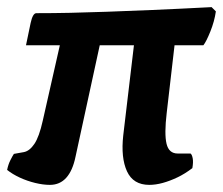

<svg xmlns="http://www.w3.org/2000/svg" viewBox="-23 -519 626 539"><path d="M117 0Q98 0 75.5 -5.5Q53 -11 32.5 -20.5Q12 -30 -3 -42Q0 -57 6 -69Q12 -81 16 -87L44 -92Q60 -95 73.5 -115Q87 -135 97 -180L145 -392H50Q57 -427 63 -454.5Q69 -482 79 -482Q126 -482 173.5 -483Q221 -484 277 -486Q333 -488 404.5 -491Q476 -494 571 -499L583 -487Q579 -459 567.5 -430.5Q556 -402 548 -392H467L445 -202Q438 -143 444.5 -115.5Q451 -88 476 -88Q485 -88 494 -88Q503 -88 512 -88Q516 -85 518 -74.5Q520 -64 517 -47Q496 -31 475 -21Q454 -11 434 -5.5Q414 0 396 0Q351 0 333.5 -38Q316 -76 323 -139L353 -392H257L189 -79Q181 -40 163 -20Q145 0 117 0Z"/></svg>

Font: Texturina 12pt Black
Style: Italic
Weight: 900
Italic angle: -11°
Designer: Guillermo Torres Carreño
Foundry: Omnibus-Type
Version: Version 1.002